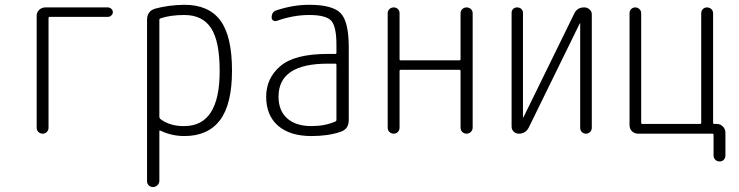

<svg xmlns="http://www.w3.org/2000/svg" viewBox="-20 -550 3040 790"><path d="M156.2 0Q145.5 0 138.2 -6.8Q130.9 -13.7 130.9 -24.4V-485.4Q130.9 -500 141.6 -509.8Q152.3 -519.5 167 -519.5H423.8Q431.6 -519.5 438 -513.7Q444.3 -507.8 444.3 -500Q444.3 -492.2 438 -486.3Q431.6 -480.5 423.8 -480.5H184.6Q179.7 -480.5 179.7 -474.6V-24.4Q179.7 -14.6 172.9 -7.3Q166 0 156.2 0Z M635.7 -468.8V-69.3Q635.7 -65.4 639.6 -60.5Q679.7 -30.3 738.3 -31.2Q884.8 -31.2 883.8 -259.8Q883.8 -379.9 848.6 -434.1Q813.5 -488.3 738.3 -488.3Q681.6 -488.3 640.6 -474.6Q635.7 -472.7 635.7 -468.8ZM585 195.3V-467.8Q585 -504.9 619.1 -514.6Q672.9 -529.3 738.3 -530.3Q838.9 -530.3 886.7 -465.8Q934.6 -401.4 934.6 -259.8Q934.6 -121.1 885.3 -55.7Q835.9 9.8 738.3 9.8Q686.5 9.8 639.6 -12.7Q635.7 -14.6 635.7 -9.8V194.3Q635.7 204.1 627.9 211.9Q620.1 219.7 609.9 219.7Q599.6 219.7 592.3 212.9Q585 206.1 585 195.3Z M1328.1 -288.1Q1126 -288.1 1126 -152.3Q1126 -94.7 1161.6 -63Q1197.3 -31.2 1261.7 -31.2Q1316.4 -31.2 1359.4 -49.8Q1364.3 -51.8 1364.3 -56.6V-283.2Q1364.3 -288.1 1359.4 -288.1ZM1261.7 9.8Q1172.9 9.8 1124 -32.7Q1075.2 -75.2 1075.2 -151.9Q1075.2 -228.5 1133.8 -278.3Q1192.4 -328.1 1328.1 -328.1H1359.4Q1364.3 -328.1 1364.3 -332V-365.2Q1364.3 -441.4 1342.8 -464.8Q1321.3 -488.3 1252 -488.3Q1186.5 -488.3 1118.2 -463.9Q1110.4 -461.9 1104 -465.8Q1097.7 -469.7 1097.7 -477.5Q1097.7 -502 1118.2 -507.8Q1186.5 -530.3 1252 -530.3Q1348.6 -530.3 1381.8 -495.6Q1415 -460.9 1415 -355.5V-56.6Q1415 -18.6 1381.8 -7.8Q1331.1 9.8 1261.7 9.8Z M1575.2 -24.4V-496.1Q1575.2 -505.9 1582.5 -512.7Q1589.8 -519.5 1600.1 -519.5Q1610.4 -519.5 1617.2 -512.7Q1624 -505.9 1624 -496.1V-306.6Q1624 -301.8 1628.9 -301.8H1870.1Q1875 -301.8 1875 -306.6V-495.1Q1875 -505.9 1882.3 -512.7Q1889.6 -519.5 1899.9 -519.5Q1910.2 -519.5 1917.5 -512.7Q1924.8 -505.9 1924.8 -495.1V-25.4Q1924.8 -14.6 1917.5 -7.3Q1910.2 0 1899.9 0Q1889.6 0 1882.3 -6.8Q1875 -13.7 1875 -25.4V-257.8Q1875 -262.7 1870.1 -262.7H1628.9Q1624 -262.7 1624 -257.8V-24.4Q1624 -14.6 1617.2 -7.3Q1610.4 0 1600.1 0Q1589.8 0 1582.5 -6.8Q1575.2 -13.7 1575.2 -24.4Z M2114.3 0Q2102.5 0 2093.8 -8.3Q2085 -16.6 2085 -29.3V-497.1Q2085 -506.8 2091.3 -513.2Q2097.7 -519.5 2107.9 -519.5Q2118.2 -519.5 2125 -513.2Q2131.8 -506.8 2131.8 -497.1V-67.4Q2131.8 -66.4 2132.8 -66.4Q2133.8 -66.4 2133.8 -67.4L2342.8 -494.1Q2355.5 -520.5 2384.8 -519.5Q2396.5 -519.5 2405.8 -511.2Q2415 -502.9 2415 -491.2V-24.4Q2415 -14.6 2408.2 -7.3Q2401.4 0 2391.1 0Q2380.9 0 2374 -6.8Q2367.2 -13.7 2367.2 -24.4V-453.1Q2367.2 -454.1 2366.2 -454.1Q2365.2 -454.1 2365.2 -453.1L2156.2 -26.4Q2143.6 0 2114.3 0Z M2605.5 0Q2590.8 0 2580.6 -9.8Q2570.3 -19.5 2570.3 -35.2V-496.1Q2570.3 -505.9 2577.1 -512.7Q2584 -519.5 2593.8 -519.5Q2603.5 -519.5 2610.8 -512.7Q2618.2 -505.9 2618.2 -496.1V-44.9Q2618.2 -40 2623 -40H2860.4Q2865.2 -40 2865.2 -44.9V-495.1Q2865.2 -505.9 2872.1 -512.7Q2878.9 -519.5 2888.7 -519.5Q2899.4 -519.5 2906.7 -512.7Q2914.1 -505.9 2914.1 -495.1V-44.9Q2914.1 -40 2918.9 -40H2929.7Q2944.3 -40 2954.6 -29.3Q2964.8 -18.6 2964.8 -3.9V89.8Q2964.8 99.6 2958.5 106.9Q2952.1 114.3 2940.9 114.3Q2929.7 114.3 2922.9 106.9Q2916 99.6 2916 89.8V4.9Q2916 0 2911.1 0Z"/></svg>

Font: Rounded-L Mgen+ 1mn light
Style: Regular
Weight: 200
Designer: [Source Han Sans]
Ryoko NISHIZUKA  (kana & ideographs); Paul D. Hunt (Latin, Greek & Cyrillic); Wenlong ZHANG  (bopomofo
Version: Version 1.059.20150602